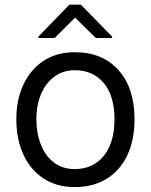

<svg xmlns="http://www.w3.org/2000/svg" viewBox="-20 -771 631 803"><path d="M292.6 11.4Q216.6 11.4 161.9 -24.7Q107.2 -60.7 77.8 -124.8Q48.3 -188.9 48.3 -272.7Q48.3 -353.7 77.8 -416.9Q107.2 -480.1 161.9 -516.3Q216.6 -552.6 292.6 -552.6Q408.7 -552.6 475.7 -477.6Q542.6 -402.7 542.6 -272.7Q542.6 -185.4 512.4 -121.6Q482.2 -57.9 426.1 -23.3Q370 11.4 292.6 11.4ZM292.6 -63.9Q369.3 -63.9 414.1 -119.3Q458.8 -174.7 458.8 -272.7Q458.8 -369.7 414.1 -423.5Q369.3 -477.3 292.6 -477.3Q243.6 -477.3 207.6 -450.6Q171.5 -424 151.8 -377.8Q132.1 -331.7 132.1 -272.7Q132.1 -214.5 150.6 -167.1Q169 -119.7 204.9 -91.8Q240.8 -63.9 292.6 -63.9ZM208.8 -612.2 294 -697.4 380.7 -612.2H448.9V-617.9L318.2 -751.4H269.9L140.6 -617.9V-612.2Z"/></svg>

Font: Interface
Style: Regular
Weight: 400
Designer: Rasmus Andersson
Foundry: rsms
Version: Version 1.8